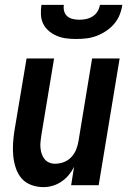

<svg xmlns="http://www.w3.org/2000/svg" viewBox="-20 -760 540 788"><path d="M158 8Q132 8 108 -1Q84 -10 68.5 -28Q53 -46 45 -70Q37 -94 34.5 -119Q32 -144 33.5 -170Q35 -196 39 -222L89 -520H202L150 -207Q148 -194 146.5 -180.5Q145 -167 146 -154Q147 -141 151 -129Q155 -117 162.5 -107.5Q170 -98 181.5 -93Q193 -88 206 -88Q224 -88 241.5 -94.5Q259 -101 272 -114.5Q285 -128 292 -145Q299 -162 302 -180L358 -520H471L385 0H272L284 -75Q275 -57 262 -41.5Q249 -26 232 -14.5Q215 -3 196 2.5Q177 8 158 8ZM293 -600Q272 -600 252 -602.5Q232 -605 214 -612.5Q196 -620 181 -632.5Q166 -645 157.5 -662Q149 -679 148 -699Q147 -719 150 -740H242Q240 -726 243.5 -713.5Q247 -701 256.5 -693Q266 -685 279 -682Q292 -679 306 -679Q320 -679 334 -682Q348 -685 360.5 -693Q373 -701 380.5 -713.5Q388 -726 390 -740H482Q479 -719 471 -699Q463 -679 448.5 -662Q434 -645 415 -632.5Q396 -620 376 -612.5Q356 -605 335 -602.5Q314 -600 293 -600Z"/></svg>

Font: Iosevka Term Curly Oblique
Style: Bold
Weight: 700
Italic angle: -9°
Designer: Belleve Invis
Foundry: Belleve Invis
Version: Version 32.3.0